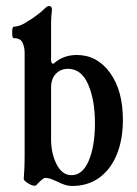

<svg xmlns="http://www.w3.org/2000/svg" viewBox="-20 -608 455 639"><path d="M219 11Q198 11 170 -4Q159 -9 149.5 -12.5Q140 -16 130 -16Q123 -16 100 9Q98 10 94 10Q86 10 72.5 1.5Q59 -7 59 -13Q60 -29 61 -45Q62 -61 62 -97V-432Q62 -451 55 -466Q48 -481 26 -481Q22 -481 21 -490.5Q20 -500 21 -509.5Q22 -519 26 -519Q32 -519 44 -522.5Q56 -526 72 -537Q85 -544 104 -558.5Q123 -573 127 -578Q137 -588 143 -588Q153 -588 153 -575Q150 -552 150 -531.5Q150 -511 150 -493V-410Q150 -396 156 -396Q160 -396 163 -400Q193 -425 236 -425Q303 -425 346 -366Q389 -307 389 -209Q389 -144 369 -94.5Q349 -45 311 -17Q273 11 219 11ZM218 -25Q255 -25 275.5 -73.5Q296 -122 296 -198Q296 -275 273.5 -327Q251 -379 206 -379Q182 -379 166 -362.5Q150 -346 150 -316V-145Q150 -97 168.5 -61Q187 -25 218 -25Z"/></svg>

Font: Junicode Two Beta Condensed Medium
Style: Regular
Weight: 500
Width: 3
Designer: Peter S. Baker
Foundry: Briery Creek Software
Version: Version 1.053; ttfautohint (v1.8.4)